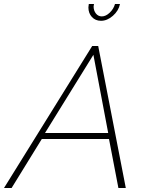

<svg xmlns="http://www.w3.org/2000/svg" viewBox="-61 -940 729 960"><path d="M514 -920H539Q532 -886 503.5 -861Q475 -836 444 -836Q416 -836 398.5 -855Q381 -874 381 -903Q381 -908 383 -920H409Q407 -912 407 -908Q407 -887 418.5 -872.5Q430 -858 448 -858Q468 -858 487.5 -876.5Q507 -895 514 -920ZM400 -710H430L568 0H531L484 -245H148L-3 0H-41ZM480 -275 406 -666 164 -275Z"/></svg>

Font: Raleway-v4020 ExtraLight
Style: Italic
Weight: 275
Italic angle: -12°
Designer: Matt McInerney, Pablo Impallari, Rodrigo Fuenzalida
Foundry: Matt McInerney, Pablo Impallari, Rodrigo Fuenzalida
Version: Version 4.020;PS 004.020;hotconv 1.0.88;makeotf.lib2.5.64775